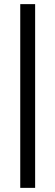

<svg xmlns="http://www.w3.org/2000/svg" viewBox="-20 -715 268 929"><path d="M78 194V-695H150V194Z"/></svg>

Font: Hind Regular
Style: Regular
Weight: 400
Designer: Manushi Parikh, Satya Rajpurohit
Foundry: Indian Type Foundry
Version: Version 1.201;PS 1.0;hotconv 1.0.78;makeotf.lib2.5.61930; tt